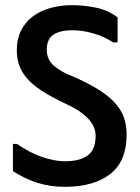

<svg xmlns="http://www.w3.org/2000/svg" viewBox="-20 -726 540 743"><path d="M30 -169H46Q93 -136 141.5 -119Q190 -102 232 -102Q289 -102 319.5 -124.5Q350 -147 350 -200Q350 -237 320.5 -267.5Q291 -298 247 -318Q196 -342 158 -364.5Q120 -387 95 -411.5Q70 -436 57.5 -465Q45 -494 45 -531Q45 -576 62 -609Q79 -642 108.5 -663.5Q138 -685 176.5 -695.5Q215 -706 258 -706Q302 -706 348.5 -697Q395 -688 435 -659V-562H418Q383 -585 340.5 -597Q298 -609 260 -609Q212 -609 186.5 -591.5Q161 -574 161 -534Q161 -497 185.5 -474.5Q210 -452 246 -437Q308 -411 351 -385.5Q394 -360 420.5 -332.5Q447 -305 458.5 -274Q470 -243 470 -206Q470 -102 406.5 -52.5Q343 -3 230 -3Q172 -3 122 -19.5Q72 -36 30 -64Z"/></svg>

Font: D2Coding ligature
Style: Bold
Weight: 700
Monospace: yes
Designer: Yong-Rak Park; Jeong-Hwan Yoon; Sang-Min Lee;
Foundry: NHN Corporation
Version: Version 1.3.2; Build 20180524